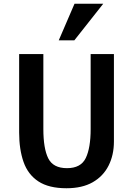

<svg xmlns="http://www.w3.org/2000/svg" viewBox="-20 -984 708 1023"><path d="M376 -769 530 -964H377L293 -769ZM587 -230V-696H463V-296Q463 -196 437 -142Q411 -88 337 -88Q263 -88 237 -140.5Q211 -193 211 -296V-696H82V-278Q82 -188 105.5 -121Q129 -54 184.5 -17.5Q240 19 334 19Q418 19 474 -13Q530 -45 558.5 -101.5Q587 -158 587 -230Z"/></svg>

Font: Repo DemiBold
Style: Regular
Weight: 600
Designer: Stefan Peev
Foundry: Context Ltd
Version: Version 1.502